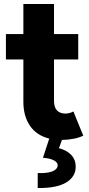

<svg xmlns="http://www.w3.org/2000/svg" viewBox="-20 -697 450 967"><path d="M9.8 -525.4H97.7V-676.8H252V-525.4H374V-397.5H252V-188.5Q252 -156.2 267.3 -140.6Q282.7 -125 308.6 -125Q330.6 -125 349.6 -135.7L399.4 -13.7Q378.4 -3.4 350.1 2Q321.8 7.3 292 7.8L276.9 49.3Q316.4 59.6 338.9 83.5Q361.3 107.4 361.3 142.6Q361.3 192.9 313.7 221.9Q266.1 251 169.9 250V174.8Q221.2 176.3 245.8 165.3Q270.5 154.3 270.5 134.8Q270.5 120.6 251 110.4Q231.4 100.1 196.3 97.7L228 1Q163.6 -15.1 130.6 -64Q97.7 -112.8 97.7 -184.6V-397.5H9.8Z"/></svg>

Font: Reddit Sans Vanilla ExtraBold
Style: Regular
Weight: 800
Designer: Stephen Hutchings
Foundry: Reddit
Version: Version 1.013